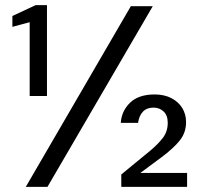

<svg xmlns="http://www.w3.org/2000/svg" viewBox="-20 -724 785 744"><path d="M95 -352V-638L28 -620V-662L118 -704H162V-352ZM80 0 487 -700H572L164 0ZM450 0V-48L562 -140Q591 -164 610.5 -189Q630 -214 630 -248Q630 -277 614 -292Q598 -307 575 -307Q549 -307 534 -291.5Q519 -276 515 -248H448Q451 -294 484 -326Q517 -358 579 -358Q617 -358 644.5 -343.5Q672 -329 686.5 -305Q701 -281 701 -251Q701 -210 676.5 -179.5Q652 -149 605 -114L524 -54H705V0Z"/></svg>

Font: DM Sans 9pt 36pt
Style: Regular
Weight: 400
Version: Version 4.004;gftools[0.9.30]